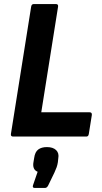

<svg xmlns="http://www.w3.org/2000/svg" viewBox="-20 -675 503 949"><path d="M45 0Q32 0 34 -13L134 -642Q136 -655 147 -655H256Q269 -655 267 -642L184 -120H423Q435 -120 434 -107L419 -13Q417 0 407 0ZM152 254Q139 254 143 241L166 174Q138 163 146 123L149 105Q153 76 169 64Q185 52 212 52Q242 52 257.5 67Q273 82 268 108L266 127Q264 140 260 151.5Q256 163 249 178L218 242Q212 254 202 254Z"/></svg>

Font: Sofia Sans Semi Condensed ExtraBold
Style: Italic
Weight: 800
Italic angle: -9°
Version: Version 4.100